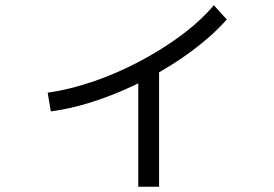

<svg xmlns="http://www.w3.org/2000/svg" viewBox="-20 -648 1040 729"><path d="M161 -296Q245 -308 334 -338.5Q423 -369 508.5 -414Q594 -459 667.5 -513.5Q741 -568 792 -628L841 -574Q786 -512 708.5 -454.5Q631 -397 540.5 -349.5Q450 -302 356 -269.5Q262 -237 173 -225ZM505 61V-397H584V61Z"/></svg>

Font: M PLUS 1 Code
Style: Regular
Weight: 400
Designer: Coji Morishita
Foundry: UNDERFOREST DESIGN
Version: Version 1.005